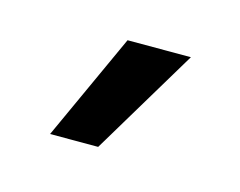

<svg xmlns="http://www.w3.org/2000/svg" viewBox="-39 -934 304 243"><g transform="rotate(15 113.5 -813.0)"><path d="M40 -743 104 -883H187L103 -743Z"/></g></svg>

Font: Mona Sans ExtraLight
Style: Regular
Weight: 400
Version: Version 2.000